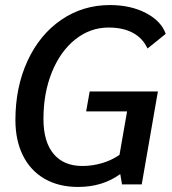

<svg xmlns="http://www.w3.org/2000/svg" viewBox="-20 -730 682 760"><path d="M335 -368H605L541 0H463L456 -41Q386 10 289 10Q213 10 157 -22Q101 -54 71 -114Q41 -174 41 -255Q41 -385 89 -489Q137 -593 222.5 -651.5Q308 -710 415 -710Q497 -710 557.5 -678.5Q618 -647 636 -596L564 -538Q545 -579 506 -600Q467 -621 410 -621Q337 -621 278 -574Q219 -527 185.5 -444.5Q152 -362 152 -259Q152 -169 192 -121Q232 -73 306 -73Q346 -73 384.5 -84.5Q423 -96 453 -117L483 -289H321Z"/></svg>

Font: Sarabun Medium
Style: Italic
Weight: 500
Italic angle: -10°
Designer: Suppakit Chalermlarp | Katatrad Co.,Ltd.
Foundry: Cadson Demak Co.,Ltd.
Version: Version 1.000; ttfautohint (v1.6)